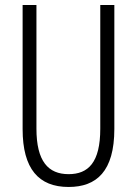

<svg xmlns="http://www.w3.org/2000/svg" viewBox="-20 -734 544 764"><path d="M435 -221V-714H379V-222C379 -87 331 -41 253 -41C172 -41 125 -92 125 -222V-714H70V-220C70 -62 134 10 253 10C364 10 435 -52 435 -221Z"/></svg>

Font: Noto Sans Lao Looped ExtraCondensed Light
Style: Regular
Weight: 300
Width: 2
Designer: Mark Frömberg, Ben Mitchell
Foundry: The Fontpad Ltd
Version: Version 1.002